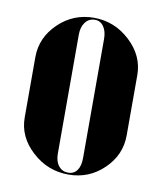

<svg xmlns="http://www.w3.org/2000/svg" viewBox="-65 -559 525 622"><g transform="rotate(10 197.5 -247.5)"><path d="M194.8 -504.9Q263.2 -504.9 314.2 -457.3Q365.2 -409.7 365.2 -346.2V-147.9Q365.2 -83.5 316.9 -36.9Q268.6 9.8 201.2 9.8Q132.3 9.8 81.1 -37.4Q29.8 -84.5 29.8 -147.9V-346.2Q29.8 -410.6 78.6 -457.8Q127.4 -504.9 194.8 -504.9ZM199.2 -499Q179.7 -499 167.7 -483.4Q155.8 -467.8 155.8 -442.9V-50.8Q155.8 -25.9 167.7 -11Q179.7 3.9 199.2 3.9Q217.8 3.9 228.3 -10.5Q238.8 -24.9 238.8 -50.8V-442.9Q238.8 -468.3 228 -483.6Q217.3 -499 199.2 -499Z"/></g></svg>

Font: Moniqa Black Display
Style: Regular
Weight: 900
Designer: Rajesh Rajput
Foundry: Rajesh Rajput
Version: Version 1.000